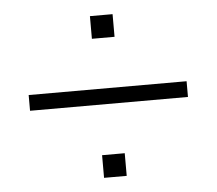

<svg xmlns="http://www.w3.org/2000/svg" viewBox="-43 -694 686 608"><g transform="rotate(-5 300.0 -390.0)"><path d="M551 -365H49V-415H551ZM336 -575H264V-647H336ZM336 -133H264V-205H336Z"/></g></svg>

Font: Tanohe Sans Light
Style: Regular
Weight: 300
Designer: Village Type and Design LLC & Cristiano Sobral
Foundry: Cooper Hewitt Smithsonian Design Museum
Version: Version 1.00;September 29, 2021;FontCreator 13.0.0.2655 64-b